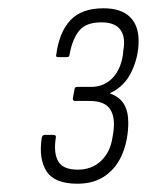

<svg xmlns="http://www.w3.org/2000/svg" viewBox="-20 -795 355 464"><path d="M167 -351Q112 -351 92.5 -381Q73 -411 81 -463Q83 -469 88 -469H109Q116 -469 115 -463Q109 -426 120.5 -405.5Q132 -385 168 -385Q202 -385 224.5 -406.5Q247 -428 252 -464L254 -476Q259 -513 245.5 -532Q232 -551 197 -551H161Q156 -551 156 -557L160 -579Q161 -585 166 -585H200Q230 -585 250.5 -605Q271 -625 277 -662L278 -673Q284 -705 271 -723Q258 -741 225 -741Q188 -741 171.5 -721Q155 -701 148 -663Q148 -657 142 -657H120Q114 -657 116 -663Q123 -717 150 -746Q177 -775 230 -775Q272 -775 293.5 -754.5Q315 -734 315 -696Q315 -658 298 -622Q281 -586 246 -570V-569Q269 -561 279.5 -543.5Q290 -526 290 -499Q290 -459 276.5 -425Q263 -391 235.5 -371Q208 -351 167 -351Z"/></svg>

Font: Sofia Sans Condensed ExtraLight
Style: Italic
Weight: 250
Italic angle: -9°
Version: Version 4.100